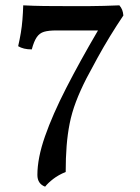

<svg xmlns="http://www.w3.org/2000/svg" viewBox="-20 -523 525 719"><path d="M149 176Q135 171 127.5 160Q120 149 120 132Q120 69 148.5 -12.5Q177 -94 228 -193.5Q279 -293 347 -409H191Q162 -409 145 -404Q128 -399 117.5 -383.5Q107 -368 99 -338Q83 -338 70.5 -341Q58 -344 48 -350Q54 -376 58 -400Q62 -424 64 -449Q66 -474 67 -503Q106 -501 145.5 -500.5Q185 -500 245 -500Q280 -500 310.5 -500Q341 -500 369.5 -501Q398 -502 427 -503Q434 -495 437.5 -486Q441 -477 442 -465Q417 -428 392.5 -388Q368 -348 345.5 -307Q323 -266 304 -230Q280 -183 264.5 -142Q249 -101 241 -61Q233 -21 229.5 23.5Q226 68 226 121Q199 132 179.5 147Q160 162 149 176Z"/></svg>

Font: Vollkorn
Style: Regular
Weight: 400
Designer: Friedrich Althausen
Foundry: Friedrich Althausen
Version: Version 4.104